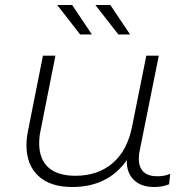

<svg xmlns="http://www.w3.org/2000/svg" viewBox="-20 -745 746 769"><path d="M662 -49 657 -7Q632 4 597 4Q544 4 515 -25.5Q486 -55 488 -104Q413 4 269 4Q181 4 133.5 -40.5Q86 -85 86 -163Q86 -190 92 -220L152 -522H202L142 -220Q137 -198 137 -170Q137 -108 173.5 -74.5Q210 -41 282 -41Q372 -41 431 -91.5Q490 -142 509 -238L566 -522H616L540 -144Q536 -128 536 -110Q536 -75 554.5 -57Q573 -39 610 -39Q640 -39 662 -49ZM209 -725H269L348 -607H301ZM362 -725H422L501 -607H454Z"/></svg>

Font: Montserrat Alternates Light
Style: Italic
Weight: 300
Italic angle: -11.3°
Designer: Julieta Ulanovsky
Foundry: Julieta Ulanovsky
Version: Version 7.200